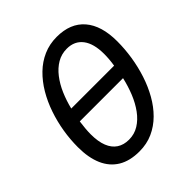

<svg xmlns="http://www.w3.org/2000/svg" viewBox="-198 -863 1010 1010"><g transform="rotate(-45 307.5 -358.0)"><path d="M262.7 9.8Q191.9 9.8 144.5 -18.8Q97.2 -47.4 73.2 -102.1Q49.3 -156.7 49.3 -234.9Q49.3 -292.5 58.8 -350.3Q68.4 -408.2 87.2 -463.1Q106 -518.1 134 -565.4Q162.1 -612.8 199 -648.7Q235.8 -684.6 281.5 -704.6Q327.1 -724.6 380.9 -724.6Q482.4 -724.6 536.1 -662.1Q589.8 -599.6 589.8 -482.9Q589.8 -426.3 580.8 -368.2Q571.8 -310.1 553.7 -254.6Q535.6 -199.2 508.5 -151.4Q481.4 -103.5 445.1 -67.4Q408.7 -31.2 363.3 -10.7Q317.9 9.8 262.7 9.8ZM267.6 -72.8Q308.1 -72.8 341.3 -93.3Q374.5 -113.8 400.4 -149.2Q426.3 -184.6 444.6 -229.7Q462.9 -274.9 474.1 -324.2H152.3Q148.9 -300.3 147 -277.6Q145 -254.9 145 -235.4Q145 -181.2 159.4 -145Q173.8 -108.9 201.4 -90.8Q229 -72.8 267.6 -72.8ZM168.5 -403.8H487.3Q490.7 -424.8 492.4 -445.3Q494.1 -465.8 494.1 -484.4Q494.1 -561.5 462.9 -602.3Q431.6 -643.1 374.5 -643.1Q334.5 -643.1 301.8 -623.8Q269 -604.5 243.2 -571Q217.3 -537.6 198.7 -494.6Q180.2 -451.7 168.5 -403.8Z"/></g></svg>

Font: Open Sans SemiCondensed Medium
Style: Italic
Weight: 500
Width: 4
Italic angle: -12°
Designer: Monotype Design Team
Foundry: Monotype Imaging Inc.
Version: Version 3.000